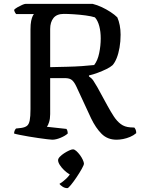

<svg xmlns="http://www.w3.org/2000/svg" viewBox="-20 -724 734 995"><path d="M251 0Q244 0 224.5 -2.5Q205 -5 179.5 -8.5Q154 -12 128.5 -16.5Q103 -21 82.5 -25Q62 -29 53 -32Q53 -40 56 -47Q59 -54 63 -58L90 -61Q110 -64 120 -72Q130 -80 134 -100Q138 -120 138 -158V-572Q138 -599 141.5 -615.5Q145 -632 149.5 -641Q154 -650 156 -651H64Q60 -655 57 -661Q54 -667 53 -673Q58 -679 70 -686Q82 -693 94.5 -698.5Q107 -704 113 -704H460Q484 -698 507.5 -687Q531 -676 552.5 -662Q574 -648 588 -634Q596 -616 600.5 -593Q605 -570 605 -544Q605 -509 599.5 -477.5Q594 -446 584.5 -422.5Q575 -399 563 -386Q552 -376 531.5 -366Q511 -356 487 -347Q463 -338 441 -333V-328Q455 -319 463.5 -306.5Q472 -294 484 -273L537 -176Q554 -145 570 -120.5Q586 -96 606 -81Q626 -66 655 -64L676 -63Q679 -60 682.5 -53Q686 -46 686 -34Q672 -22 654 -14.5Q636 -7 618 -3.5Q600 0 584 0Q537 0 506.5 -30.5Q476 -61 452 -111L375 -277Q365 -298 354 -308Q343 -318 322 -319H240V-133Q240 -109 234.5 -91.5Q229 -74 223 -67L324 -56Q327 -53 329 -46.5Q331 -40 331 -32Q318 -20 294 -10Q270 0 251 0ZM240 -376Q285 -377 327 -378Q369 -379 405.5 -381.5Q442 -384 468 -387Q486 -410 494 -448.5Q502 -487 502 -525Q502 -560 494.5 -588.5Q487 -617 472 -634Q454 -640 424 -644Q394 -648 363 -650Q332 -652 311 -652Q274 -652 257 -630.5Q240 -609 240 -574ZM329 251Q316 251 304.5 243.5Q293 236 288 229Q305 219 323.5 201.5Q342 184 350 165L363 187Q353 187 339 178.5Q325 170 312 157.5Q299 145 290 131Q281 117 281 106Q281 98 290 88.5Q299 79 312 70.5Q325 62 338 56Q351 50 358 50Q366 50 375.5 58.5Q385 67 394 79Q403 91 409 104Q415 117 415 124Q415 131 403.5 151.5Q392 172 376.5 195Q361 218 347.5 234.5Q334 251 329 251Z"/></svg>

Font: Texturina Medium 12pt
Style: Regular
Weight: 400
Version: Version 1.002